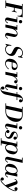

<svg xmlns="http://www.w3.org/2000/svg" viewBox="3598 -4428 1013 8310"><g transform="rotate(90 4105.0 -273.5)"><path d="M-29.8 0V-32.2H67.9L213.9 -715.8H122.1V-748H702.1L655.8 -527.8H625L627 -544.4Q628.4 -552.2 630.9 -563Q643.6 -627 607.9 -671.4Q572.3 -715.8 508.8 -715.8H357.9L291 -399.9H374Q403.8 -399.9 429 -420.9Q454.1 -441.9 460.9 -472.2L464.8 -490.2H490.2L444.8 -278.8H419.9L422.9 -295.9Q428.2 -326.2 412.6 -347.2Q397 -368.2 367.2 -368.2H284.2L211.9 -32.2H297.9V0Z M710 -112.8 789.1 -483.9H696.8V-516.1H920.9L820.8 -49.8Q819.3 -37.6 827.9 -30Q836.4 -22.5 848.1 -25.9Q877.4 -36.1 899.4 -59.6Q921.4 -83 927.7 -112.8H960Q948.7 -61 904.3 -24.4Q859.9 12.2 808.1 12.2Q756.3 12.2 727.5 -24.4Q698.7 -61 710 -112.8ZM815.9 -655.8Q815.9 -686 836.9 -707Q857.9 -728 887.7 -728Q917 -728 938.5 -706.8Q960 -685.5 960 -655.8Q960 -626 938.5 -605Q917 -584 887.7 -584Q857.4 -584 836.7 -605Q815.9 -626 815.9 -655.8Z M1373.5 -112.8Q1384.3 -162.1 1410.4 -284.7Q1436.5 -407.2 1444.8 -445.8Q1449.2 -466.3 1435.1 -481.7Q1420.9 -497.1 1399.4 -497.1V-496.1Q1350.1 -496.1 1301.8 -454.1Q1265.6 -423.3 1237.8 -377Q1210 -330.6 1195.8 -276.9L1136.7 0H1011.7L1114.7 -483.9H1031.7V-516.1H1246.6L1223.6 -409.2Q1260.7 -463.9 1309.3 -495.8Q1357.9 -527.8 1406.7 -527.8Q1483.4 -527.8 1523.4 -473.4Q1563.5 -418.9 1546.9 -340.8L1484.9 -48.8Q1483.4 -36.6 1492.4 -29.3Q1501.5 -22 1511.7 -24.9Q1540.5 -35.2 1563 -59.1Q1585.4 -83 1591.8 -112.8H1623.5Q1612.3 -61 1567.9 -24.4Q1523.4 12.2 1471.7 12.2Q1419.9 12.2 1391.1 -24.4Q1362.3 -61 1373.5 -112.8Z M2082 12.2Q2033.2 12.2 1993.9 -6.1Q1954.6 -24.4 1929.2 -57.1L1860.4 0H1848.1L1902.3 -255.9H1934.1Q1922.4 -200.2 1929.2 -156.2Q1936 -112.3 1958 -82Q1980 -51.8 2013.9 -35.9Q2047.9 -20 2089.4 -20Q2133.3 -20 2175.3 -40Q2217.3 -60.1 2243.4 -91.3Q2269.5 -122.6 2282.2 -157Q2294.9 -191.4 2282.2 -224.4Q2269.5 -257.3 2231.4 -276.9L2072.3 -361.8Q2019 -386.2 1994.6 -437.5Q1970.2 -488.8 1983.4 -551.8Q2001.5 -638.2 2078.4 -699Q2155.3 -759.8 2246.1 -759.8Q2291 -759.8 2328.4 -743.2Q2365.7 -726.6 2390.1 -696.8L2450.2 -748H2462.4L2420.4 -546.9H2388.2Q2399.4 -628.4 2356.7 -678.2Q2314 -728 2239.3 -728Q2167 -728 2112.3 -682.6Q2068.4 -645.5 2062 -601.1Q2054.7 -552.2 2100.6 -524.9Q2102.5 -523.9 2104.5 -522.9L2277.3 -430.2Q2332 -400.9 2357.4 -344.5Q2382.8 -288.1 2368.2 -220.2Q2355 -157.2 2312 -103.8Q2269 -50.3 2207.8 -19Q2146.5 12.2 2082 12.2Z M2692.9 12.2Q2627.9 12.2 2578.1 -20.5Q2528.3 -53.2 2506.3 -110.6Q2484.4 -168 2498 -235.8L2506.8 -279.8Q2527.8 -382.3 2616.5 -455.1Q2705.1 -527.8 2808.1 -527.8Q2880.4 -527.8 2932.1 -490.2Q2962.4 -464.8 2975.6 -434.1Q2988.8 -403.3 2984.1 -375.7Q2979.5 -348.1 2964.4 -325Q2949.2 -301.8 2923.3 -287.8Q2897.5 -273.9 2867.7 -273.9H2644L2612.8 -129.9Q2610.4 -122.6 2611.3 -111.6Q2612.3 -100.6 2613.8 -88.4Q2615.2 -76.2 2621.8 -64Q2628.4 -51.8 2637.7 -42Q2647 -32.2 2663.1 -26.1Q2679.2 -20 2699.7 -20Q2766.6 -20 2827.6 -56.4Q2888.7 -92.8 2926.8 -151.9L2952.1 -137.2Q2908.7 -70.8 2837.6 -29.3Q2766.6 12.2 2692.9 12.2ZM2650.9 -306.2H2789.1Q2824.2 -306.2 2852.3 -328.9Q2880.4 -351.6 2887.7 -386.2Q2897.9 -434.6 2871.1 -465.3Q2844.2 -496.1 2800.8 -496.1Q2754.9 -496.1 2716.3 -464.1Q2677.7 -432.1 2668 -386.2Z M3056.6 0 3159.7 -483.9H3076.7V-516.1H3291.5L3268.6 -404.8Q3305.7 -458.5 3353 -493.2Q3400.4 -527.8 3444.8 -527.8Q3495.6 -527.8 3537.6 -495.1Q3557.1 -475.1 3557.1 -447.3Q3557.1 -419.4 3537.6 -399.9Q3518.1 -379.9 3490 -379.9Q3461.9 -379.9 3442.4 -399.9Q3421.9 -420.4 3422.4 -447.8Q3422.9 -475.1 3443.8 -496.1Q3402.8 -496.1 3359.1 -461.4Q3315.4 -426.8 3284.9 -377.9Q3254.4 -329.1 3242.7 -282.2L3182.6 0Z M3605.5 -112.8 3684.6 -483.9H3592.3V-516.1H3816.4L3716.3 -49.8Q3714.8 -37.6 3723.4 -30Q3731.9 -22.5 3743.7 -25.9Q3772.9 -36.1 3794.9 -59.6Q3816.9 -83 3823.2 -112.8H3855.5Q3844.2 -61 3799.8 -24.4Q3755.4 12.2 3703.6 12.2Q3651.9 12.2 3623 -24.4Q3594.2 -61 3605.5 -112.8ZM3711.4 -655.8Q3711.4 -686 3732.4 -707Q3753.4 -728 3783.2 -728Q3812.5 -728 3834 -706.8Q3855.5 -685.5 3855.5 -655.8Q3855.5 -626 3834 -605Q3812.5 -584 3783.2 -584Q3752.9 -584 3732.2 -605Q3711.4 -626 3711.4 -655.8Z M3808.1 211.9Q3771.5 211.9 3742.4 194.1Q3713.4 176.3 3700.2 144Q3692.9 128.4 3692.1 111.8Q3691.4 95.2 3699.2 78.4Q3707 61.5 3723.1 50.8Q3747.6 36.1 3774.4 42.2Q3801.3 48.3 3816.4 71.8Q3831.5 95.7 3825.2 122.8Q3818.8 149.9 3794.9 165Q3785.2 171.4 3776.4 172.9Q3797.4 181.2 3814.9 181.2Q3836.9 181.2 3860.4 165.5Q3883.8 149.9 3888.2 129.9L4019 -483.9H3934.1V-516.1H4026.4L4028.3 -528.8Q4042.5 -620.6 4114.7 -690.2Q4187 -759.8 4265.1 -759.8Q4301.8 -759.8 4330.8 -741.9Q4359.9 -724.1 4374 -691.9Q4384.8 -668.9 4379.6 -642.1Q4374.5 -615.2 4350.1 -599.1Q4327.1 -584.5 4299.8 -590.6Q4272.5 -596.7 4257.3 -620.1Q4242.7 -644.5 4248.8 -671.1Q4254.9 -697.8 4278.3 -712.9Q4289.1 -720.2 4297.4 -721.2Q4277.8 -729 4258.3 -729Q4236.3 -729 4212.9 -713.6Q4189.5 -698.2 4185.1 -678.2L4151.4 -516.1H4280.3V-483.9H4144L4044.9 -19Q4025.4 74.2 3955.3 143.1Q3885.3 211.9 3808.1 211.9Z M4423.8 0V-32.2H4522L4668 -715.8H4575.7V-748H4927.7Q4992.7 -748 5046.9 -729.2Q5101.1 -710.4 5137.7 -676.5Q5174.3 -642.6 5197.8 -595.9Q5221.2 -549.3 5224.9 -493.2Q5228.5 -437 5216.8 -374Q5200.2 -296.4 5159.2 -227.5Q5118.2 -158.7 5060.1 -108.4Q5002 -58.1 4926.3 -29.1Q4850.6 0 4769.5 0ZM4665.5 -32.2H4779.8Q4814.5 -32.2 4843 -37.1Q4871.6 -42 4894.5 -53.2Q4917.5 -64.5 4935.5 -78.6Q4953.6 -92.8 4968.5 -115.2Q4983.4 -137.7 4994.6 -160.4Q5005.9 -183.1 5016.1 -216.3Q5026.4 -249.5 5033.9 -280.5Q5041.5 -311.5 5050.8 -355L5058.6 -393.1Q5065.9 -427.7 5070.6 -453.1Q5075.2 -478.5 5079.3 -507.1Q5083.5 -535.6 5084.5 -555.7Q5085.4 -575.7 5084.5 -597.2Q5083.5 -618.7 5078.6 -633.3Q5073.7 -647.9 5065.7 -662.4Q5057.6 -676.8 5044.9 -685.8Q5032.2 -694.8 5015.4 -702.1Q4998.5 -709.5 4976.1 -712.6Q4953.6 -715.8 4925.8 -715.8H4811.5Z M5302.7 -112.8 5381.8 -483.9H5289.6V-516.1H5513.7L5413.6 -49.8Q5412.1 -37.6 5420.7 -30Q5429.2 -22.5 5440.9 -25.9Q5470.2 -36.1 5492.2 -59.6Q5514.2 -83 5520.5 -112.8H5552.7Q5541.5 -61 5497.1 -24.4Q5452.6 12.2 5400.9 12.2Q5349.1 12.2 5320.3 -24.4Q5291.5 -61 5302.7 -112.8ZM5408.7 -655.8Q5408.7 -686 5429.7 -707Q5450.7 -728 5480.5 -728Q5509.8 -728 5531.2 -706.8Q5552.7 -685.5 5552.7 -655.8Q5552.7 -626 5531.2 -605Q5509.8 -584 5480.5 -584Q5450.2 -584 5429.4 -605Q5408.7 -626 5408.7 -655.8Z M5756.3 12.2Q5705.1 12.2 5661.1 -9.5Q5617.2 -31.2 5589.4 -67.9Q5572.8 -88.9 5575.7 -116Q5578.6 -143.1 5598.6 -161.1Q5620.1 -179.2 5647.7 -176.8Q5675.3 -174.3 5693.4 -152.8Q5710.9 -130.9 5710.4 -109.1Q5710 -87.4 5696.3 -69.8Q5682.6 -52.2 5661.6 -44.9Q5703.1 -20 5756.3 -20Q5801.8 -20 5837.4 -38.1Q5867.7 -51.8 5879.6 -82.3Q5891.6 -112.8 5880.6 -143.3Q5869.6 -173.8 5840.3 -188L5737.3 -242.2Q5693.8 -261.7 5668.2 -297.1Q5642.6 -332.5 5642.6 -375Q5642.6 -438.5 5696.8 -483.2Q5751 -527.8 5827.6 -527.8Q5871.6 -527.8 5910.4 -511.7Q5949.2 -495.6 5974.6 -467.8Q5984.4 -459 5991 -442.9Q5997.6 -426.8 5994.9 -404.8Q5992.2 -382.8 5974.6 -367.2Q5953.6 -348.6 5925.8 -350.3Q5897.9 -352.1 5879.4 -373Q5862.3 -393.1 5862.3 -415.8Q5862.3 -438.5 5874.5 -455.3Q5886.7 -472.2 5904.3 -480Q5866.2 -496.1 5827.6 -496.1Q5753.9 -496.1 5707.5 -451.2Q5692.4 -436 5695.6 -414.6Q5698.7 -393.1 5717.3 -381.8L5857.4 -310.1Q5902.3 -287.6 5929 -247.8Q5955.6 -208 5955.6 -161.1Q5955.6 -88.9 5897.2 -38.3Q5838.9 12.2 5756.3 12.2Z M5933.1 200.2V168H6031.2L6169.9 -483.9H6078.1V-516.1H6302.2L6286.1 -440.9Q6319.8 -481 6360.8 -504.4Q6401.9 -527.8 6440.9 -527.8Q6506.3 -527.8 6553.7 -493.7Q6601.1 -459.5 6619.6 -404.8Q6638.2 -350.1 6626 -288.1L6614.3 -228Q6603 -171.9 6570.8 -124.8Q6538.6 -77.6 6496.8 -48.6Q6455.1 -19.5 6410.6 -3.7Q6366.2 12.2 6327.1 12.2Q6288.6 12.2 6256.8 -11Q6225.1 -34.2 6208 -75.2L6156.2 168H6242.2V200.2ZM6257.3 -62Q6290.5 -18.6 6332 -20Q6375 -21.5 6410.4 -51.8Q6445.8 -82 6455.1 -124L6512.2 -392.1Q6521.5 -434.6 6498.5 -466.1Q6475.6 -497.6 6434.1 -496.1Q6390.1 -494.6 6341.3 -454.1Q6300.8 -421.4 6271.7 -369.9Q6242.7 -318.4 6230 -257.8Q6217.3 -197.3 6224.6 -146.2Q6231.9 -95.2 6257.3 -62Z M6738.8 -112.8 6868.2 -715.8H6775.9V-748H7000L6850.1 -49.8Q6848.6 -37.6 6856.9 -30Q6865.2 -22.5 6877 -25.9Q6906.2 -36.1 6928.5 -59.8Q6950.7 -83.5 6957 -112.8H6988.8Q6977.5 -61 6933.1 -24.4Q6888.7 12.2 6836.9 12.2Q6785.2 12.2 6756.3 -24.4Q6727.5 -61 6738.8 -112.8Z M7241.7 12.2Q7192.4 12.2 7150.9 -6.8Q7109.4 -25.9 7081.5 -61Q7053.7 -95.2 7044.7 -140.9Q7035.6 -186.5 7046.4 -235.8L7055.7 -279.8Q7076.7 -382.3 7165 -455.1Q7253.4 -527.8 7356.4 -527.8Q7388.7 -527.8 7414.1 -509.5Q7439.5 -491.2 7454.6 -458L7467.8 -516.1H7592.8L7492.7 -48.8Q7489.7 -36.6 7499.3 -29.3Q7508.8 -22 7519.5 -24.9Q7548.3 -35.2 7570.8 -59.1Q7593.3 -83 7599.6 -112.8H7631.3Q7620.1 -61 7575.7 -24.4Q7531.2 12.2 7479.5 12.2Q7439.9 12.2 7412.6 -10.7Q7385.3 -33.7 7379.4 -69.8Q7313 12.2 7241.7 12.2ZM7161.6 -129.9Q7160.2 -122.1 7160.2 -111.8Q7160.2 -101.6 7162.1 -88.6Q7164.1 -75.7 7170.4 -64Q7176.8 -52.2 7186 -42.2Q7195.3 -32.2 7211.7 -26.1Q7228 -20 7248.5 -20Q7290 -20 7330.8 -59.3Q7371.6 -98.6 7397.9 -151.9Q7424.3 -205.1 7435.5 -257.8Q7442.4 -288.1 7443.6 -320.8Q7444.8 -353.5 7439.9 -384.8Q7435.1 -416 7424.3 -440.9Q7413.6 -465.8 7394.3 -481Q7375 -496.1 7349.6 -496.1Q7303.7 -496.1 7265.1 -464.1Q7226.6 -432.1 7216.8 -386.2Q7208.5 -347.7 7189.5 -258.1Q7170.4 -168.5 7161.6 -129.9Z M7732.9 212.9Q7702.6 212.9 7674.1 198.5Q7645.5 184.1 7634.8 160.2Q7624 134.3 7634.5 108.6Q7645 83 7670.9 71.8Q7696.8 60.5 7722.2 70.8Q7747.6 81.1 7758.8 106.9Q7767.1 126.5 7763.2 146Q7759.3 165.5 7745.6 180.2Q7783.7 177.2 7818.8 149.9Q7895.5 82.5 7963.9 2L7797.9 -460Q7794.4 -470.2 7783.2 -472.7Q7772 -475.1 7765.6 -469.2Q7731 -440.9 7723.6 -401.9H7691.9Q7702.6 -453.6 7746.8 -490.2Q7791 -526.9 7842.8 -526.9Q7878.9 -526.9 7904.8 -508.5Q7930.7 -490.2 7939.9 -459L8059.6 -126Q8076.7 -150.9 8097.7 -185.1Q8157.7 -285.2 8188 -372.1Q8195.8 -393.1 8195.1 -415.5Q8194.3 -438 8188 -452.1Q8185.1 -426.8 8165.8 -409.4Q8146.5 -392.1 8120.6 -392.1Q8092.8 -392.1 8073.2 -412.1Q8053.7 -432.1 8053.7 -460Q8053.7 -487.8 8073.2 -507.3Q8092.8 -526.9 8120.6 -526.9Q8174.3 -526.9 8206.8 -481.2Q8239.3 -435.5 8219.7 -365.2Q8186.5 -270.5 8125 -168Q8006.3 27.3 7847.7 167Q7793 212.9 7732.9 212.9Z"/></g></svg>

Font: Fin Serif Display
Style: Italic
Weight: 400
Italic angle: -12°
Designer: J. Blake Harris
Version: Version 1.006;FEAKit 1.0